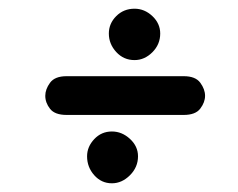

<svg xmlns="http://www.w3.org/2000/svg" viewBox="-20 -490 546 441"><path d="M237 -69Q213 -69 196.5 -87.5Q180 -106 180 -131Q180 -153 196.5 -170.5Q213 -188 237 -188Q260 -188 278.5 -171Q297 -154 297 -131Q297 -106 278.5 -87.5Q260 -69 237 -69ZM133 -226Q106 -226 95 -240Q84 -254 84 -270Q84 -285 95 -300Q106 -315 133 -315H402Q429 -315 440 -300Q451 -285 451 -270Q451 -255 440 -240.5Q429 -226 402 -226ZM289 -352Q264 -352 247 -370.5Q230 -389 230 -413Q230 -436 247 -453Q264 -470 289 -470Q312 -470 330 -453Q348 -436 348 -413Q348 -388 330 -370Q312 -352 289 -352Z"/></svg>

Font: Edu VIC WA NT Beginner SemiBold
Style: Regular
Weight: 600
Designer: Tina and Corey Anderson
Foundry: Google for Education
Version: Version 1.003